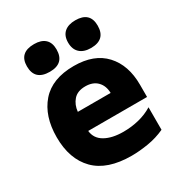

<svg xmlns="http://www.w3.org/2000/svg" viewBox="-183 -898 966 1034"><g transform="rotate(-30 300.0 -381.0)"><path d="M336 11Q185 11 110 -65Q35 -141 35 -277Q35 -408 103 -486Q171 -564 306 -564Q432 -564 498.5 -492Q565 -420 565 -298V-222H199Q204 -173 248 -148Q292 -123 362 -123Q412 -123 458.5 -134.5Q505 -146 544 -170V-30Q494 -7 439 2Q384 11 336 11ZM202 -339H406Q405 -384 378.5 -411Q352 -438 305 -438Q256 -438 231 -409.5Q206 -381 202 -339ZM436 -601Q392 -601 367.5 -623.5Q343 -646 343 -688Q343 -730 367.5 -751.5Q392 -773 436 -773Q527 -773 527 -688Q527 -601 436 -601ZM180 -601Q87 -601 87 -688Q87 -773 180 -773Q224 -773 247.5 -751.5Q271 -730 271 -688Q271 -601 180 -601Z"/></g></svg>

Font: Noto Sans Mono Black
Style: Regular
Weight: 900
Designer: Monotype Design Team
Foundry: Monotype Imaging Inc.
Version: Version 2.014